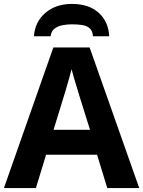

<svg xmlns="http://www.w3.org/2000/svg" viewBox="-20 -959 730 979"><path d="M527 0 475 -170H215L163 0H0L252 -717H437L690 0ZM439 -297 387 -463Q382 -480 374 -506Q366 -532 358 -559Q350 -586 345 -606Q340 -586 331.5 -556.5Q323 -527 315.5 -500.5Q308 -474 304 -463L253 -297ZM347 -939Q433 -939 483 -894Q533 -849 537 -774H454Q452 -802 437 -815Q422 -828 398.5 -831.5Q375 -835 346 -835Q323 -835 299 -830.5Q275 -826 258 -813Q241 -800 238 -774H153Q158 -847 211 -893Q264 -939 347 -939Z"/></svg>

Font: Noto IKEA Simplified Chinese
Style: Bold
Weight: 700
Designer: Monotype Design Team
Foundry: Monotype Imaging Inc.
Version: Version 1.100